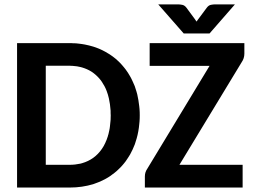

<svg xmlns="http://www.w3.org/2000/svg" viewBox="-20 -842 1148 862"><path d="M607.4 -324.7Q607.4 -317.4 607.2 -310.3Q606.9 -303.2 606.4 -296.4Q605.5 -289.6 605 -282.7Q604.5 -275.9 603.5 -269Q599.1 -235.4 588.9 -205.6Q587.9 -202.1 586.9 -199.2Q585.9 -196.3 585 -193.4Q580.6 -181.6 575.2 -170.4Q569.8 -159.2 564 -148.4Q559.1 -140.6 554.4 -133.1Q549.8 -125.5 544.4 -118.2Q540.5 -113.3 536.9 -108.6Q533.2 -104 529.3 -99.6Q525.4 -95.2 521.2 -90.8Q517.1 -86.4 512.7 -82.5L503.9 -74.2Q499.5 -70.3 494.9 -66.7Q490.2 -63 485.4 -59.6L475.6 -52.2Q470.7 -48.8 465.6 -45.7Q460.4 -42.5 455.1 -39.6Q446.8 -35.2 438.7 -31.2Q430.7 -27.3 421.9 -23.9L410.2 -19.5L398.4 -15.1Q374 -7.8 347.7 -3.9Q321.3 0 293 0H56.6V-648.4H293Q296.4 -648.4 299.8 -648.4Q303.2 -648.4 307.1 -647.9Q310.5 -647.9 313.7 -647.7Q316.9 -647.5 320.8 -647.5L334.5 -646Q341.3 -645 347.7 -644.3Q354 -643.6 360.8 -642.1Q370.6 -640.1 379.9 -637.9Q389.2 -635.7 398.4 -632.8L410.2 -628.9Q439.9 -618.2 465.3 -602.1Q467.8 -600.6 470.5 -599.1Q473.1 -597.7 475.6 -595.7Q480.5 -592.8 485.4 -588.9Q492.7 -583.5 499.5 -577.9Q506.3 -572.3 512.7 -565.9Q517.1 -562 521.2 -557.4Q525.4 -552.7 529.3 -548.3Q533.2 -543.9 536.9 -539.3Q540.5 -534.7 544.4 -529.8Q549.8 -522.9 554.4 -515.4Q559.1 -507.8 564 -499.5L569.8 -488.8Q572.3 -483.4 575 -477.8Q577.6 -472.2 580.1 -466.3L585 -455.1Q587.4 -448.2 588.9 -442.9Q589.8 -439.9 590.8 -437Q591.8 -434.1 592.8 -430.7Q593.8 -427.7 594.5 -424.6Q595.2 -421.4 596.2 -418.5Q602.1 -392.6 605 -366.2L606.4 -352.5Q606.9 -345.7 607.2 -338.6Q607.4 -331.5 607.4 -324.7ZM1077.1 -648.4V-601.1Q1077.1 -580.1 1064.9 -562.5L785.6 -102.1H1069.3V0H630.4V-49.8Q630.4 -69.3 641.6 -85L920.9 -546.4H651.9V-648.4ZM477.1 -324.7Q477.1 -327.1 476.8 -329.8Q476.6 -332.5 476.6 -335V-344.7Q475.6 -359.9 473.6 -373.8Q471.7 -387.7 468.8 -400.4Q466.8 -409.2 464.4 -417.2Q461.9 -425.3 459 -433.1Q454.6 -444.8 449 -455.3Q443.4 -465.8 437 -475.1L432.6 -481.4Q425.8 -490.2 418 -498Q410.2 -505.9 401.4 -512.7Q398.4 -515.1 395.5 -517.1Q392.6 -519 389.6 -521Q371.6 -532.2 348.6 -539.1Q346.2 -540 341.3 -541Q334 -543 325.9 -544.2Q317.9 -545.4 309.6 -545.9Q307.6 -546.4 305.7 -546.4Q303.7 -546.4 301.3 -546.4Q298.8 -546.4 297.1 -546.6Q295.4 -546.9 293 -546.9H185.5V-102.1H293Q317.4 -102.1 341.3 -107.4Q343.8 -108.4 348.6 -109.4Q404.3 -125.5 437 -172.9L441.4 -179.7L445.3 -186L452.6 -200.2L455.6 -207.5Q456.5 -209.5 457.3 -211.2Q458 -212.9 459 -215.3Q460.4 -219.2 461.7 -223.1Q462.9 -227.1 464.4 -231Q464.8 -233.4 465.3 -235.1Q465.8 -236.8 466.8 -239.3L470.7 -256.8Q471.7 -261.2 472.4 -265.6Q473.1 -270 473.6 -274.9Q475.6 -288.6 476.6 -304.2Q476.6 -309.1 476.8 -314.2Q477.1 -319.3 477.1 -324.7ZM920.9 -691.9H804.7L690.4 -822.3H780.3Q787.6 -822.3 798.1 -820.3Q808.6 -818.4 816.9 -807.6L855 -755.9Q856.9 -752.9 858.9 -750.2Q860.8 -747.6 862.3 -745.1L870.1 -755.9L908.2 -807.1Q916.5 -818.4 927 -820.3Q937.5 -822.3 944.8 -822.3H1034.7Z"/></svg>

Font: Carlito
Style: Bold
Weight: 700
Designer: Lukasz Dziedzic
Foundry: tyPoland Lukasz Dziedzic
Version: Version 1.104